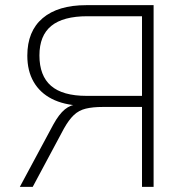

<svg xmlns="http://www.w3.org/2000/svg" viewBox="-20 -725 721 745"><path d="M57 0 187 -242Q209 -282 231.5 -300.5Q254 -319 284 -321L298 -322L292 -315Q227 -318 181 -341.5Q135 -365 110.5 -407.5Q86 -450 86 -509Q86 -604 145.5 -654.5Q205 -705 315 -705H576V0H531V-310H379Q340 -310 313 -303.5Q286 -297 266.5 -278.5Q247 -260 228 -226L107 0ZM316 -353H531V-662H319Q225 -662 179 -624.5Q133 -587 133 -510Q133 -431 178 -392Q223 -353 316 -353Z"/></svg>

Font: Nunito Sans 10pt ExtraLight
Style: Regular
Weight: 250
Designer: Vernon Adams
Foundry: Vernon Adams
Version: Version 3.101;gftools[0.9.27]